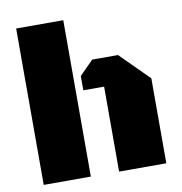

<svg xmlns="http://www.w3.org/2000/svg" viewBox="-80 -791 820 866"><g transform="rotate(-10 329.5 -358.0)"><path d="M50.8 -716.3H266.6V0H50.8ZM396 -389.2H300.8V-454.6L364.3 -518.6H482.4L612.3 -389.2V0H396Z"/></g></svg>

Font: Black Ops One
Style: Regular
Weight: 400
Designer: James Grieshaber
Foundry: James Grieshaber
Version: Version 1.002